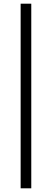

<svg xmlns="http://www.w3.org/2000/svg" viewBox="-20 -770 281 1040"><path d="M149.4 -750V250H91.8V-750Z"/></svg>

Font: Varta
Style: Regular
Weight: 400
Designer: Joana Correia, Viktoriya Grabowska, Eben Sorkin
Foundry: Sorkin Type
Version: Version 1.002; ttfautohint (v1.3) -l 8 -r 24 -G 200 -x 12 -H